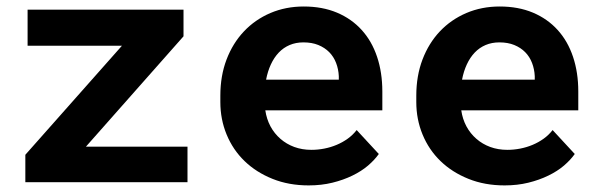

<svg xmlns="http://www.w3.org/2000/svg" viewBox="-20 -558 1840 588"><path d="M243.2 -108.9H554.2V0H57.6V-84L353.5 -418H64.5V-528.3H542V-446.8Z M925.3 9.8Q864.3 9.8 814.5 -10.3Q764.6 -30.3 729 -64.7Q693.4 -99.1 674.1 -145.8Q654.8 -192.4 654.8 -245.6V-265.1Q654.8 -325.7 673.8 -375.7Q692.9 -425.8 727.1 -461.9Q761.2 -498 808.1 -518.1Q855 -538.1 910.2 -538.1Q967.3 -538.1 1012 -519.3Q1056.6 -500.5 1087.6 -466.3Q1118.7 -432.1 1134.8 -384Q1150.9 -335.9 1150.9 -277.8V-220.2H792.5Q796.4 -193.4 808.3 -171.1Q820.3 -148.9 838.9 -132.8Q857.4 -116.7 881.3 -107.9Q905.3 -99.1 933.6 -99.1Q953.6 -99.1 973.4 -103Q993.2 -106.9 1011.2 -114.5Q1029.3 -122.1 1044.9 -133.3Q1060.5 -144.5 1072.3 -159.7L1140.1 -86.4Q1127.4 -68.4 1107.2 -51Q1086.9 -33.7 1059.3 -20.3Q1031.7 -6.8 998 1.5Q964.4 9.8 925.3 9.8ZM909.2 -428.2Q886.2 -428.2 867.2 -420.2Q848.1 -412.1 833.7 -397Q819.3 -381.8 809.6 -360.8Q799.8 -339.8 794.9 -314H1017.6V-324.7Q1016.6 -346.2 1009.3 -365.2Q1002 -384.3 988.3 -398.2Q974.6 -412.1 954.8 -420.2Q935.1 -428.2 909.2 -428.2Z M1525.4 9.8Q1464.4 9.8 1414.6 -10.3Q1364.7 -30.3 1329.1 -64.7Q1293.5 -99.1 1274.2 -145.8Q1254.9 -192.4 1254.9 -245.6V-265.1Q1254.9 -325.7 1273.9 -375.7Q1293 -425.8 1327.1 -461.9Q1361.3 -498 1408.2 -518.1Q1455.1 -538.1 1510.3 -538.1Q1567.4 -538.1 1612.1 -519.3Q1656.7 -500.5 1687.7 -466.3Q1718.8 -432.1 1734.9 -384Q1751 -335.9 1751 -277.8V-220.2H1392.6Q1396.5 -193.4 1408.4 -171.1Q1420.4 -148.9 1439 -132.8Q1457.5 -116.7 1481.4 -107.9Q1505.4 -99.1 1533.7 -99.1Q1553.7 -99.1 1573.5 -103Q1593.3 -106.9 1611.3 -114.5Q1629.4 -122.1 1645 -133.3Q1660.6 -144.5 1672.4 -159.7L1740.2 -86.4Q1727.5 -68.4 1707.3 -51Q1687 -33.7 1659.4 -20.3Q1631.8 -6.8 1598.1 1.5Q1564.5 9.8 1525.4 9.8ZM1509.3 -428.2Q1486.3 -428.2 1467.3 -420.2Q1448.2 -412.1 1433.8 -397Q1419.4 -381.8 1409.7 -360.8Q1399.9 -339.8 1395 -314H1617.7V-324.7Q1616.7 -346.2 1609.4 -365.2Q1602.1 -384.3 1588.4 -398.2Q1574.7 -412.1 1554.9 -420.2Q1535.2 -428.2 1509.3 -428.2Z"/></svg>

Font: Roboto Mono
Style: Bold
Weight: 700
Designer: Google
Version: Version 2.000985; 2015; ttfautohint (v1.3)